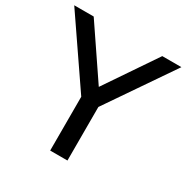

<svg xmlns="http://www.w3.org/2000/svg" viewBox="-161 -843 955 982"><g transform="rotate(30 316.5 -352.5)"><path d="M265 0V-367L284 -290L0 -705H115L317 -407H318L520 -705H633L349 -290L367 -367V0Z"/></g></svg>

Font: Nunito Sans 12pt ExtraLight 7pt Medium
Style: Regular
Weight: 500
Version: Version 3.101;gftools[0.9.27]